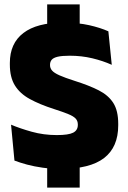

<svg xmlns="http://www.w3.org/2000/svg" viewBox="-20 -757 586 877"><path d="M344 -561.5H195.5V-737H344ZM344 100H195.5V-81H344ZM258 14.5Q214 14.5 175 9Q136 3.5 103.5 -5.2Q71 -14 46 -23.5L30.5 -187.5Q70.5 -170.5 125 -155.2Q179.5 -140 239.5 -140Q293 -140 314.2 -151Q335.5 -162 335.5 -186.5V-188.5Q335.5 -205 325.2 -215.8Q315 -226.5 291 -236.2Q267 -246 226.5 -259Q161 -280 116 -304.8Q71 -329.5 48 -366.8Q25 -404 25 -462V-469.5Q25 -559 86.8 -606.2Q148.5 -653.5 267 -653.5Q336.5 -653.5 387.2 -642Q438 -630.5 475 -614L490.5 -461Q450.5 -479 401.5 -490.8Q352.5 -502.5 298.5 -502.5Q263 -502.5 243.2 -497.8Q223.5 -493 216 -483.8Q208.5 -474.5 208.5 -461V-459.5Q208.5 -445.5 217.8 -434.8Q227 -424 251.5 -413Q276 -402 321.5 -387.5Q386.5 -367 430.8 -344.5Q475 -322 497.5 -286.8Q520 -251.5 520 -191.5V-184.5Q520 -85 455.5 -35.2Q391 14.5 258 14.5Z"/></svg>

Font: Anek Tamil ExtraBold
Style: Regular
Weight: 800
Designer: Aadarsh Rajan (Tamil), Yesha Goshar (Latin)
Foundry: Ek Type
Version: Version 1.003